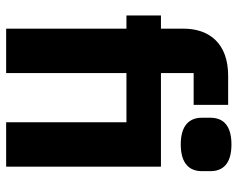

<svg xmlns="http://www.w3.org/2000/svg" viewBox="-96 -696 791 640"><g transform="rotate(90 300.0 -375.5)"><path d="M75 0H223V-401H387V0H535V-516H223V-625H329V-740H232C125 -740 75 -678 75 -591V-516H31V-401H75ZM461 -582C527 -582 550 -613 550 -652V-681C550 -721 527 -751 461 -751C395 -751 372 -721 372 -681V-652C372 -613 395 -582 461 -582Z"/></g></svg>

Font: IBM Plex Mono
Style: Bold
Weight: 700
Monospace: yes
Designer: Mike Abbink, Paul van der Laan, Pieter van Rosmalen
Foundry: Bold Monday
Version: Version 2.004